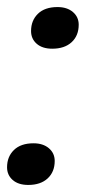

<svg xmlns="http://www.w3.org/2000/svg" viewBox="-21 -517 247 544"><path d="M59 7Q31 7 15 -7Q-1 -21 -1 -43Q-1 -73 18.5 -92Q38 -111 74 -111Q101 -111 117.5 -97Q134 -83 134 -61Q134 -30 114 -11.5Q94 7 59 7ZM127 -379Q99 -379 83 -393Q67 -407 67 -429Q67 -459 86.5 -478Q106 -497 142 -497Q169 -497 185.5 -483Q202 -469 202 -447Q202 -416 182 -397.5Q162 -379 127 -379Z"/></svg>

Font: Creato Display Medium
Style: Italic
Weight: 500
Italic angle: -10°
Version: Version 1.000